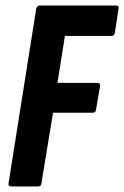

<svg xmlns="http://www.w3.org/2000/svg" viewBox="-20 -675 450 695"><path d="M22 0Q9 0 11 -12L111 -643Q114 -655 124 -655H400Q412 -655 409 -643L396 -557Q394 -545 384 -545H215L188 -375H332Q344 -375 342 -362L328 -280Q327 -267 316 -267H172L130 -12Q129 0 118 0Z"/></svg>

Font: Sofia Sans Extra Condensed ExtraBold
Style: Italic
Weight: 800
Italic angle: -9°
Designer: Botio Nikoltchev, Ani Petrova
Foundry: lettersoup
Version: Version 4.101; ttfautohint (v1.8.4.7-5d5b)